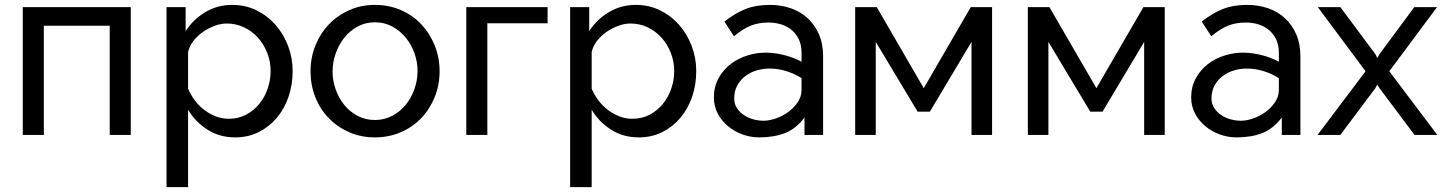

<svg xmlns="http://www.w3.org/2000/svg" viewBox="-20 -551 5901 784"><path d="M514 0H428V-446H159V0H73V-522H514Z M941 10Q876 10 826.5 -22Q777 -54 748 -103V213H660V-522H738V-424Q769 -472 818.5 -501.5Q868 -531 928 -531Q982 -531 1027 -509Q1072 -487 1105 -449.5Q1138 -412 1156.5 -363Q1175 -314 1175 -261Q1175 -205 1158 -155.5Q1141 -106 1110 -69.5Q1079 -33 1036 -11.5Q993 10 941 10ZM914 -66Q953 -66 984.5 -82.5Q1016 -99 1038.5 -126.5Q1061 -154 1073 -189Q1085 -224 1085 -261Q1085 -300 1071 -335.5Q1057 -371 1033 -397.5Q1009 -424 976.5 -439.5Q944 -455 906 -455Q882 -455 856.5 -445.5Q831 -436 808.5 -420.5Q786 -405 769.5 -383.5Q753 -362 748 -338V-189Q759 -163 776 -140.5Q793 -118 815 -101.5Q837 -85 862 -75.5Q887 -66 914 -66Z M1511 10Q1454 10 1406 -11Q1358 -32 1322.5 -68.5Q1287 -105 1267.5 -154.5Q1248 -204 1248 -260Q1248 -316 1268 -365.5Q1288 -415 1323 -451.5Q1358 -488 1406 -509.5Q1454 -531 1511 -531Q1568 -531 1616.5 -510Q1665 -489 1700 -452Q1735 -415 1755 -365.5Q1775 -316 1775 -260Q1775 -204 1755 -154.5Q1735 -105 1700 -68.5Q1665 -32 1616.5 -11Q1568 10 1511 10ZM1338 -259Q1338 -222 1350.5 -186.5Q1363 -151 1385.5 -123Q1408 -95 1440 -78Q1472 -61 1511 -61Q1550 -61 1582.5 -78.5Q1615 -96 1637.5 -124Q1660 -152 1672.5 -188Q1685 -224 1685 -261Q1685 -298 1672.5 -333.5Q1660 -369 1637 -397Q1614 -425 1582 -442.5Q1550 -460 1511 -460Q1472 -460 1440 -442.5Q1408 -425 1385.5 -396.5Q1363 -368 1350.5 -332Q1338 -296 1338 -259Z M2216 -456H1970V0H1884V-522H2216Z M2589 10Q2524 10 2474.5 -22Q2425 -54 2396 -103V213H2308V-522H2386V-424Q2417 -472 2466.5 -501.5Q2516 -531 2576 -531Q2630 -531 2675 -509Q2720 -487 2753 -449.5Q2786 -412 2804.5 -363Q2823 -314 2823 -261Q2823 -205 2806 -155.5Q2789 -106 2758 -69.5Q2727 -33 2684 -11.5Q2641 10 2589 10ZM2562 -66Q2601 -66 2632.5 -82.5Q2664 -99 2686.5 -126.5Q2709 -154 2721 -189Q2733 -224 2733 -261Q2733 -300 2719 -335.5Q2705 -371 2681 -397.5Q2657 -424 2624.5 -439.5Q2592 -455 2554 -455Q2530 -455 2504.5 -445.5Q2479 -436 2456.5 -420.5Q2434 -405 2417.5 -383.5Q2401 -362 2396 -338V-189Q2407 -163 2424 -140.5Q2441 -118 2463 -101.5Q2485 -85 2510 -75.5Q2535 -66 2562 -66Z M3080 10Q3045 10 3012 -2Q2979 -14 2953 -35.5Q2927 -57 2911 -87Q2895 -117 2895 -153Q2895 -197 2914 -231.5Q2933 -266 2963.5 -289.5Q2994 -313 3033.5 -325Q3073 -337 3113 -336Q3148 -335 3184.5 -325.5Q3221 -316 3253 -299V-335Q3253 -367 3242 -390Q3231 -413 3212.5 -428.5Q3194 -444 3169.5 -451.5Q3145 -459 3118 -459Q3079 -459 3047.5 -447Q3016 -435 2977 -403L2938 -463Q2983 -498 3025 -514.5Q3067 -531 3123 -531Q3169 -531 3208.5 -517.5Q3248 -504 3277.5 -477Q3307 -450 3324 -411Q3341 -372 3341 -321V0H3265V-71Q3229 -24 3184 -7Q3139 10 3080 10ZM3253 -183V-232Q3224 -250 3192.5 -260Q3161 -270 3129 -271Q3101 -272 3073.5 -264.5Q3046 -257 3025 -241.5Q3004 -226 2991 -203Q2978 -180 2978 -148Q2978 -126 2989.5 -109Q3001 -92 3018.5 -80.5Q3036 -69 3057 -63.5Q3078 -58 3098 -58Q3121 -58 3148.5 -67.5Q3176 -77 3199 -94Q3222 -111 3237.5 -134Q3253 -157 3253 -183Z M3752 -191 3944 -522H4031V0H3947V-380L3777 -95H3727L3556 -380V0H3472V-522H3560Z M4457 -191 4649 -522H4736V0H4652V-380L4482 -95H4432L4261 -380V0H4177V-522H4265Z M5029 10Q4994 10 4961 -2Q4928 -14 4902 -35.5Q4876 -57 4860 -87Q4844 -117 4844 -153Q4844 -197 4863 -231.5Q4882 -266 4912.5 -289.5Q4943 -313 4982.5 -325Q5022 -337 5062 -336Q5097 -335 5133.5 -325.5Q5170 -316 5202 -299V-335Q5202 -367 5191 -390Q5180 -413 5161.5 -428.5Q5143 -444 5118.5 -451.5Q5094 -459 5067 -459Q5028 -459 4996.5 -447Q4965 -435 4926 -403L4887 -463Q4932 -498 4974 -514.5Q5016 -531 5072 -531Q5118 -531 5157.5 -517.5Q5197 -504 5226.5 -477Q5256 -450 5273 -411Q5290 -372 5290 -321V0H5214V-71Q5178 -24 5133 -7Q5088 10 5029 10ZM5202 -183V-232Q5173 -250 5141.5 -260Q5110 -270 5078 -271Q5050 -272 5022.5 -264.5Q4995 -257 4974 -241.5Q4953 -226 4940 -203Q4927 -180 4927 -148Q4927 -126 4938.5 -109Q4950 -92 4967.5 -80.5Q4985 -69 5006 -63.5Q5027 -58 5047 -58Q5070 -58 5097.5 -67.5Q5125 -77 5148 -94Q5171 -111 5186.5 -134Q5202 -157 5202 -183Z M5453 -522 5596 -330 5604 -314 5613 -330 5755 -522H5848L5653 -260L5849 0H5756L5613 -191L5604 -206L5596 -191L5453 0H5360L5556 -260L5361 -522Z"/></svg>

Font: IngvarSans
Style: Regular
Weight: 500
Version: Version 3.000